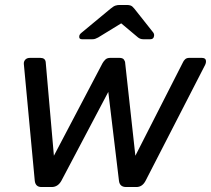

<svg xmlns="http://www.w3.org/2000/svg" viewBox="-20 -753 849 773"><path d="M147 0Q123 0 120 -25L76 -495Q75 -505 81.5 -512.5Q88 -520 101 -520H142Q162 -520 164 -503L197 -126L393 -499Q397 -506 404 -513Q411 -520 424 -520H461Q474 -520 479 -513Q484 -506 484 -499L525 -126L717 -503Q719 -508 725 -514Q731 -520 742 -520H792Q806 -520 808.5 -511.5Q811 -503 806 -492L566 -25Q553 0 529 0H488Q462 0 459 -25L416 -383L227 -25Q213 0 188 0ZM310 -595Q298 -595 299 -606Q299 -614 308 -621L425 -718Q437 -728 445 -730.5Q453 -733 461 -733H491Q500 -733 506.5 -730.5Q513 -728 521 -718L597 -622Q602 -615 600 -607Q598 -595 585 -595H557Q545 -595 536 -602L468 -659L375 -602Q369 -599 364 -597Q359 -595 352 -595Z"/></svg>

Font: Lubike
Style: Italic
Weight: 400
Italic angle: -12°
Foundry: Honoka55
Version: Version 1.000;July 22, 2022;FontCreator 14.0.0.2862 64-bit